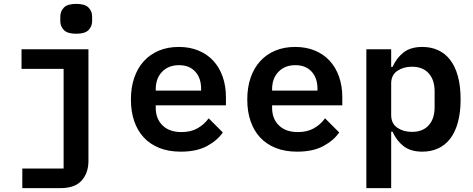

<svg xmlns="http://www.w3.org/2000/svg" viewBox="-20 -770 2440 990"><path d="M95 99H308V-415H91V-516H436V60Q436 122 401 161Q366 200 292 200H95ZM373 -596Q328 -596 309.5 -615Q291 -634 291 -661V-685Q291 -712 309.5 -731Q328 -750 373 -750Q418 -750 436.5 -731Q455 -712 455 -685V-661Q455 -634 436.5 -615Q418 -596 373 -596Z M912 12Q850 12 802 -7Q754 -26 721.5 -61Q689 -96 672 -145.5Q655 -195 655 -257Q655 -320 672.5 -370Q690 -420 722 -455Q754 -490 799.5 -509Q845 -528 902 -528Q958 -528 1003 -509.5Q1048 -491 1079.5 -457Q1111 -423 1128 -375Q1145 -327 1145 -269V-227H783V-214Q783 -158 818 -123.5Q853 -89 916 -89Q964 -89 998.5 -108.5Q1033 -128 1056 -160L1129 -87Q1101 -46 1047.5 -17Q994 12 912 12ZM903 -434Q849 -434 816 -400Q783 -366 783 -310V-303H1017V-312Q1017 -368 986.5 -401Q956 -434 903 -434Z M1512 12Q1450 12 1402 -7Q1354 -26 1321.5 -61Q1289 -96 1272 -145.5Q1255 -195 1255 -257Q1255 -320 1272.5 -370Q1290 -420 1322 -455Q1354 -490 1399.5 -509Q1445 -528 1502 -528Q1558 -528 1603 -509.5Q1648 -491 1679.5 -457Q1711 -423 1728 -375Q1745 -327 1745 -269V-227H1383V-214Q1383 -158 1418 -123.5Q1453 -89 1516 -89Q1564 -89 1598.5 -108.5Q1633 -128 1656 -160L1729 -87Q1701 -46 1647.5 -17Q1594 12 1512 12ZM1503 -434Q1449 -434 1416 -400Q1383 -366 1383 -310V-303H1617V-312Q1617 -368 1586.5 -401Q1556 -434 1503 -434Z M1869 -516H1997V-425H2004Q2025 -472 2061.5 -500Q2098 -528 2158 -528Q2202 -528 2238.5 -511.5Q2275 -495 2301 -461.5Q2327 -428 2341 -377Q2355 -326 2355 -258Q2355 -190 2341 -139Q2327 -88 2301 -54.5Q2275 -21 2238.5 -4.5Q2202 12 2158 12Q2098 12 2061.5 -16Q2025 -44 2004 -91H1997V200H1869ZM2104 -90Q2160 -90 2190.5 -124Q2221 -158 2221 -217V-299Q2221 -358 2190.5 -392Q2160 -426 2104 -426Q2060 -426 2028.5 -404.5Q1997 -383 1997 -339V-177Q1997 -133 2028.5 -111.5Q2060 -90 2104 -90Z"/></svg>

Font: IBM Plex Mono SmBld
Style: Regular
Weight: 600
Monospace: yes
Designer: Mike Abbink, Paul van der Laan, Pieter van Rosmalen
Foundry: Bold Monday
Version: Version 2.3